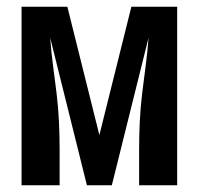

<svg xmlns="http://www.w3.org/2000/svg" viewBox="-20 -550 590 570"><path d="M44 0V-530H180L275 -149L370 -530H506V0H393V-106Q393 -148 395 -189.5Q397 -231 402 -272.5Q407 -314 412.5 -355Q418 -396 421 -438L312 0H238L129 -438Q132 -396 137.5 -355Q143 -314 148 -272.5Q153 -231 155 -189.5Q157 -148 157 -106V0Z"/></svg>

Font: Lode
Style: Bold
Weight: 700
Monospace: yes
Designer: Belleve Invis
Foundry: Belleve Invis
Version: Version 29.2.0; ttfautohint (v1.8.3)